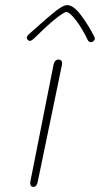

<svg xmlns="http://www.w3.org/2000/svg" viewBox="-20 -737 391 751"><path d="M99 -28 189 -482Q193 -504 209 -504Q226 -504 222 -482L128 -28Q124 -6 111 -6Q103 -6 100 -12Q97 -18 99 -28ZM324 -579Q301 -627 276.5 -658.5Q252 -690 240 -690Q230 -690 196 -662.5Q162 -635 119 -592Q104 -577 97 -577Q92 -577 88.5 -581Q85 -585 85 -590Q85 -596 93 -603L121 -628Q169 -671 198 -694Q227 -717 243 -717Q267 -717 296.5 -678Q326 -639 349 -593Q351 -589 351 -586Q351 -581 346 -576.5Q341 -572 336 -572Q328 -572 324 -579Z"/></svg>

Font: Mali ExtraLight
Style: Italic
Weight: 275
Italic angle: -10°
Version: Version 1.000; ttfautohint (v1.6)